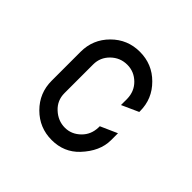

<svg xmlns="http://www.w3.org/2000/svg" viewBox="-139 -694 841 841"><g transform="rotate(45 281.0 -273.5)"><path d="M174.8 -185.1Q174.8 -140.1 207.5 -109.9Q240.7 -79.1 283.2 -79.1Q324.2 -79.1 355.5 -109.9Q385.7 -139.6 386.7 -185.1V-191.9L464.8 -226.6V-183.6Q464.8 -115.2 406.2 -52.7Q356.4 0 280.3 0Q204.1 0 150.4 -53.7Q96.7 -107.4 96.7 -183.6V-363.3Q96.7 -439.5 150.4 -493.2Q204.1 -546.9 280.3 -546.9Q357.4 -546.9 410.6 -493.2Q464.8 -439.5 464.8 -363.3V-358.4L386.7 -323.2V-361.8Q385.7 -407.2 355.5 -437Q324.2 -467.8 281.7 -467.8Q237.8 -467.8 206.1 -437Q174.8 -406.2 174.8 -363.3Q174.8 -362.3 174.8 -361.8Z"/></g></svg>

Font: NovaMono
Style: Regular
Weight: 400
Monospace: yes
Version: Version 1.2